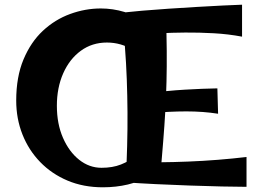

<svg xmlns="http://www.w3.org/2000/svg" viewBox="-20 -790 1105 817"><path d="M418 7Q335 7 267.5 -21.5Q200 -50 151 -100.5Q102 -151 75.5 -218Q49 -285 49 -362Q49 -463 80 -537Q111 -611 162.5 -659Q214 -707 278.5 -730.5Q343 -754 409 -754Q460 -754 510 -739Q560 -724 603 -694L546 -577Q521 -593 493 -601Q465 -609 435 -609Q372 -609 324 -574Q276 -539 249 -478Q222 -417 222 -340Q222 -263 248 -203.5Q274 -144 317 -110Q360 -76 412 -76Q459 -76 494.5 -90Q530 -104 562 -129L619 -43Q575 -17 524.5 -5Q474 7 418 7ZM515 -14Q519 -94 521 -168Q523 -242 522.5 -312.5Q522 -383 519.5 -452Q517 -521 511.5 -591.5Q506 -662 498 -736L686 -727Q689 -643 689.5 -574Q690 -505 688.5 -443Q687 -381 683.5 -319Q680 -257 674.5 -189Q669 -121 662 -38ZM1029 5Q987 5 923.5 3.5Q860 2 787 -0.5Q714 -3 643 -6.5Q572 -10 515 -14L563 -102Q606 -99 662 -99.5Q718 -100 781 -102.5Q844 -105 907 -110Q970 -115 1029 -122ZM908 -306Q845 -316 773 -316Q701 -316 610 -308V-393Q690 -404 767 -408.5Q844 -413 905 -414ZM1010 -634Q952 -645 889.5 -648.5Q827 -652 768.5 -651.5Q710 -651 662 -648.5Q614 -646 586 -644L498 -736Q533 -740 585.5 -744.5Q638 -749 698 -753Q758 -757 817.5 -760.5Q877 -764 927.5 -766.5Q978 -769 1010 -770Z"/></svg>

Font: Marhey Light Medium
Style: Regular
Weight: 500
Version: Version 1.000